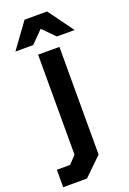

<svg xmlns="http://www.w3.org/2000/svg" viewBox="-201 -780 686 1024"><g transform="rotate(-20 142.0 -268.0)"><path d="M-22 -580 82 -723H210L314 -580H213L146 -648L79 -580ZM-30 187V88H45L86 45V-523H207V88L105 187Z"/></g></svg>

Font: Tomorrow Medium
Style: Regular
Weight: 500
Designer: Tony de Marco, Monica Rizzolli
Foundry: Just in Type
Version: Version 2.002